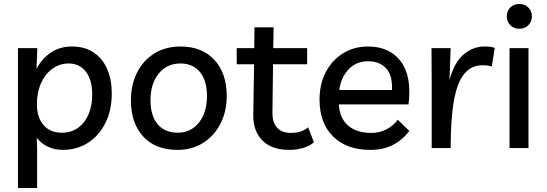

<svg xmlns="http://www.w3.org/2000/svg" viewBox="-20 -742 2739 962"><path d="M70 200V-501H167L163 -397Q191 -450 236 -479.5Q281 -509 340 -509Q405 -509 449.5 -479Q494 -449 517 -396Q540 -343 540 -274Q540 -190 508.5 -126.5Q477 -63 421.5 -27Q366 9 295 9Q253 9 219 -7.5Q185 -24 164 -52L166 0V200ZM290 -77Q359 -77 400.5 -130Q442 -183 442 -269Q442 -342 410 -383Q378 -424 324 -424Q279 -424 243 -398Q207 -372 186 -326Q165 -280 165 -220Q165 -153 198.5 -115Q232 -77 290 -77Z M885 -509Q992 -509 1054 -442Q1116 -375 1116 -261Q1116 -184 1085 -123Q1054 -62 998.5 -26.5Q943 9 869 9Q759 9 697.5 -58Q636 -125 636 -240Q636 -317 666.5 -378Q697 -439 753 -474Q809 -509 885 -509ZM870 -77Q936 -77 976.5 -127.5Q1017 -178 1017 -261Q1017 -339 981.5 -381.5Q946 -424 884 -424Q816 -424 775 -373Q734 -322 734 -240Q734 -162 770 -119.5Q806 -77 870 -77Z M1430 9Q1341 9 1294.5 -38.5Q1248 -86 1249 -165L1253 -420H1166V-501H1254L1255 -605H1351L1349 -501H1519V-420H1348L1345 -173Q1345 -129 1368 -102.5Q1391 -76 1439 -76Q1462 -76 1482 -81.5Q1502 -87 1524 -104L1553 -29Q1531 -10 1498.5 -0.5Q1466 9 1430 9Z M1835 9Q1717 9 1649 -58Q1581 -125 1581 -243Q1581 -321 1612.5 -381Q1644 -441 1699 -475Q1754 -509 1824 -509Q1932 -509 1988 -434.5Q2044 -360 2027 -219H1678Q1681 -151 1723.5 -113.5Q1766 -76 1842 -76Q1879 -76 1913.5 -92.5Q1948 -109 1973 -142L2031 -86Q1996 -40 1948 -15.5Q1900 9 1835 9ZM1825 -435Q1764 -435 1726 -394Q1688 -353 1680 -291H1944Q1947 -367 1913.5 -401Q1880 -435 1825 -435Z M2444 -409Q2425 -415 2398 -415Q2342 -415 2306.5 -372.5Q2271 -330 2254.5 -238.5Q2238 -147 2238 0H2143V-322L2142 -501H2238L2232 -341Q2257 -432 2304.5 -470.5Q2352 -509 2406 -509Q2422 -509 2435.5 -507.5Q2449 -506 2459 -502Z M2628 -501V0H2533V-501ZM2582 -598Q2553 -598 2536 -616.5Q2519 -635 2519 -660Q2519 -685 2536 -703.5Q2553 -722 2582 -722Q2611 -722 2628 -703.5Q2645 -685 2645 -660Q2645 -635 2628 -616.5Q2611 -598 2582 -598Z"/></svg>

Font: Livvic Medium
Style: Regular
Weight: 500
Designer: Jacques Le Bailly, Baron von Fonthausen
Version: Version 1.001; ttfautohint (v1.8.2)